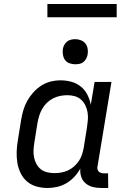

<svg xmlns="http://www.w3.org/2000/svg" viewBox="-20 -928 640 956"><path d="M217 8Q188 8 161.5 0.5Q135 -7 115 -24Q95 -41 83 -65.5Q71 -90 66.5 -117Q62 -144 63 -172.5Q64 -201 69 -230L85 -330Q89 -354 96 -378.5Q103 -403 115.5 -425.5Q128 -448 146 -468Q164 -488 186 -502Q208 -516 232.5 -522Q257 -528 282 -528Q310 -528 336.5 -520.5Q363 -513 383 -496.5Q403 -480 415 -456.5Q427 -433 432 -406L451 -520H535L466 -102Q464 -95 465 -87.5Q466 -80 470.5 -75Q475 -70 481.5 -67.5Q488 -65 496 -65H518L519 8H484Q462 8 442 3Q422 -2 406.5 -15Q391 -28 384.5 -47.5Q378 -67 380 -89Q368 -67 350.5 -48Q333 -29 311 -16Q289 -3 264.5 2.5Q240 8 217 8ZM251 -66Q268 -66 285 -69Q302 -72 318.5 -79.5Q335 -87 349 -99.5Q363 -112 373 -127Q383 -142 388.5 -159Q394 -176 397 -193L413 -293Q416 -312 417.5 -331Q419 -350 416 -368.5Q413 -387 405 -403.5Q397 -420 383.5 -432Q370 -444 352.5 -449Q335 -454 315 -454Q298 -454 280 -450.5Q262 -447 245 -438.5Q228 -430 214 -416.5Q200 -403 190.5 -386.5Q181 -370 175.5 -352.5Q170 -335 167 -318L151 -218Q148 -199 147 -180.5Q146 -162 149.5 -144.5Q153 -127 161.5 -111.5Q170 -96 183 -85.5Q196 -75 214 -70.5Q232 -66 251 -66ZM354 -608Q340 -608 326 -613Q312 -618 304 -629Q296 -640 293.5 -655Q291 -670 293 -685Q295 -695 300.5 -705Q306 -715 314.5 -721.5Q323 -728 333.5 -730.5Q344 -733 355 -733Q369 -733 383 -727.5Q397 -722 405.5 -711Q414 -700 416.5 -685Q419 -670 416 -655Q414 -645 408.5 -635Q403 -625 394.5 -618.5Q386 -612 375.5 -610Q365 -608 354 -608ZM561 -842H216V-908H561Z"/></svg>

Font: Iosevka HT Extended
Style: Italic
Weight: 400
Width: 7
Italic angle: -9°
Monospace: yes
Designer: Belleve Invis
Foundry: Belleve Invis
Version: Version 32.3.0; ttfautohint (v1.8.4)